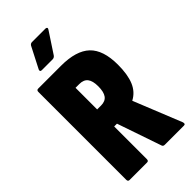

<svg xmlns="http://www.w3.org/2000/svg" viewBox="-260 -908 973 973"><g transform="rotate(-45 226.0 -422.0)"><path d="M45 0Q34 0 34 -13V-642Q34 -655 45 -655H209Q317 -655 367 -607.5Q417 -560 417 -455Q417 -384 398.5 -340Q380 -296 340 -275L339 -274L443 -16Q448 0 435 0H298Q287 0 284 -8L202 -247H182V-13Q182 0 171 0ZM182 -369H210Q241 -369 255 -388.5Q269 -408 269 -448Q269 -487 254.5 -505.5Q240 -524 209 -524H182ZM124 -708Q117 -708 115 -712.5Q113 -717 116 -722L174 -835Q180 -844 190 -844H287Q293 -844 295.5 -840Q298 -836 293 -829L220 -718Q213 -708 201 -708Z"/></g></svg>

Font: Sofia Sans Extra Condensed Black
Style: Regular
Weight: 900
Designer: Botio Nikoltchev, Ani Petrova
Foundry: lettersoup
Version: Version 4.101